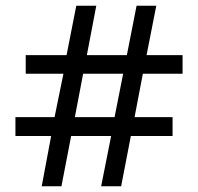

<svg xmlns="http://www.w3.org/2000/svg" viewBox="-20 -652 693 672"><path d="M159 -176H34V-242H171L202 -394H70V-459H213L247 -632H317L284 -459H424L458 -632H527L493 -459H619V-394H480L451 -242H584V-176H438L404 0H334L369 -176H229L195 0H126ZM381 -242 411 -394H271L242 -242Z"/></svg>

Font: ukannada25
Style: Book
Weight: 400
Designer: Jelle Bosma - Monotype Design Team
Foundry: Monotype Imaging Inc.
Version: Version 2.003